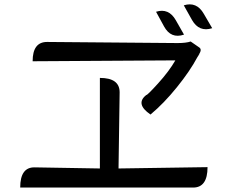

<svg xmlns="http://www.w3.org/2000/svg" viewBox="-20 -855 1040 865"><path d="M683 -802Q740 -820 772 -764L809 -699Q750 -679 719 -736L683 -802ZM808 -831Q866 -849 898 -793L936 -728Q877 -709 845 -765L808 -831ZM878 -641Q892 -631 874 -607L881 -616Q873 -604 869 -597Q836 -535 777 -462Q718 -389 658 -339Q588 -387 639 -427Q643 -425 692 -479Q741 -533 770 -583L127 -579Q127 -666 192 -666L780 -661Q818 -661 839 -668ZM430 -504Q519 -504 519 -439L514 -96L915 -102Q915 -10 850 -10H71Q71 -102 136 -101L430 -96V-504Z"/></svg>

Font: Swei Toothpaste CJK TC
Style: Regular
Weight: 400
Version: Version 1.0